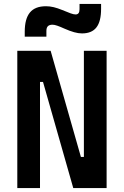

<svg xmlns="http://www.w3.org/2000/svg" viewBox="-20 -950 626 970"><path d="M350.1 0H518.6V-693.4H403.8V-157.2H388.7L235.8 -693.4H67.4V0H182.1V-536.1H197.3ZM105 -764.6H214.4V-793.9C214.4 -815.4 224.1 -825.2 245.6 -825.2C258.3 -825.2 277.8 -817.9 304.7 -805.7C342.3 -789.1 370.1 -781.2 394 -781.2C460.4 -781.2 490.7 -820.8 490.7 -905.8V-930.2H381.8V-903.3C381.8 -885.3 375 -877 361.8 -877C348.6 -877 331.1 -884.3 294.4 -899.4C263.2 -912.1 238.3 -918.5 212.4 -918.5C139.2 -918.5 105 -877.4 105 -789.1Z"/></svg>

Font: Cascadia Mono SemiBold
Style: Regular
Weight: 600
Monospace: yes
Designer: Aaron Bell
Foundry: Saja Typeworks
Version: Version 2404.023